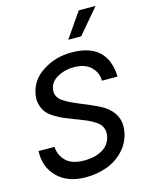

<svg xmlns="http://www.w3.org/2000/svg" viewBox="-144 -1089 924 1189"><g transform="rotate(-15 317.5 -495.0)"><path d="M480 -1000H588L453 -841H370ZM256 10Q140 10 74.5 -56Q9 -122 14 -223L116 -222Q119 -168 157 -130.5Q195 -93 274 -93Q345 -93 392.5 -122Q440 -151 449 -207Q453 -236 442.5 -259Q432 -282 405.5 -299Q379 -316 355 -326.5Q331 -337 292 -352Q283 -355 278 -357Q238 -372 216 -381.5Q194 -391 162.5 -410Q131 -429 115.5 -448Q100 -467 90.5 -496Q81 -525 86 -560Q99 -652 181.5 -706Q264 -760 368 -760Q598 -760 606 -542H506Q506 -594 468 -631Q430 -668 357 -668Q299 -668 252 -641Q205 -614 199 -566Q196 -543 205.5 -524Q215 -505 236 -491Q257 -477 280.5 -465.5Q304 -454 335 -441Q339 -440 342 -438.5Q345 -437 348 -436Q450 -394 482 -373Q574 -311 560 -210Q550 -140 504.5 -89Q459 -38 395 -14Q331 10 256 10Z"/></g></svg>

Font: Oakes Grotesk Medium
Style: Italic
Weight: 500
Italic angle: -8°
Designer: Samuel Oakes
Foundry: Samuel Oakes
Version: Version 1.000;PS 001.000;hotconv 1.0.88;makeotf.lib2.5.64775